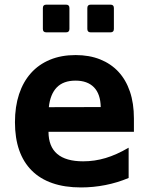

<svg xmlns="http://www.w3.org/2000/svg" viewBox="-20 -799 642 833"><path d="M180.7 -658.7Q166 -658.7 166 -673.3V-764.2Q166 -778.8 180.7 -778.8H266.6Q281.2 -778.8 281.2 -764.2V-673.3Q281.2 -658.7 266.6 -658.7ZM373.5 -658.7Q358.9 -658.7 358.9 -673.3V-764.2Q358.9 -778.8 373.5 -778.8H459.5Q474.1 -778.8 474.1 -764.2V-673.3Q474.1 -658.7 459.5 -658.7ZM331.5 14.2Q260.7 14.2 207.3 -4.4Q153.8 -22.9 117.7 -59.1Q81.5 -95.2 63.2 -147.7Q44.9 -200.2 44.9 -268.6Q44.9 -336.4 62.7 -390.4Q80.6 -444.3 114.3 -481.9Q147.9 -519.5 196.8 -539.8Q245.6 -560.1 308.1 -560.1Q367.2 -560.1 414.1 -541.5Q460.9 -522.9 493.7 -487.8Q526.4 -452.6 543.7 -401.6Q561 -350.6 561 -285.2V-227.1H190.4Q190.9 -99.1 340.8 -99.1Q390.6 -99.1 438 -113.3Q485.4 -127.4 538.1 -158.2V-26.9Q489.3 -6.3 437 3.9Q384.8 14.2 331.5 14.2ZM417 -334.5Q416 -391.1 387.7 -420.2Q359.4 -449.2 307.6 -449.2Q254.9 -449.2 226.3 -419.7Q197.8 -390.1 191.9 -334Z"/></svg>

Font: Hack
Style: Bold
Weight: 700
Monospace: yes
Designer: Christopher Simpkins
Foundry: Christopher Simpkins
Version: Version 2.017